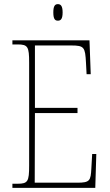

<svg xmlns="http://www.w3.org/2000/svg" viewBox="-20 -909 530 929"><path d="M260 -809C274 -809 283 -817 283 -849C283 -880 274 -889 260 -889C246 -889 238 -880 238 -849C238 -817 246 -809 260 -809ZM40 0H441L446 -164H426L422 -94C419 -35 415 -25 354 -25H148L149 -362H355V-387H149V-689H325C388 -689 392 -680 396 -606L399 -550H419L413 -714H40V-694H65C115 -694 121 -683 121 -606V-108C121 -31 115 -20 65 -20H40Z"/></svg>

Font: Noto Serif Bengali Condensed Thin
Style: Regular
Weight: 100
Width: 3
Designer: Juan Bruce, Universal Thirst, Indian Type Foundry and the Monotype Design Team.
Foundry: Monotype Imaging Inc.
Version: Version 2.003